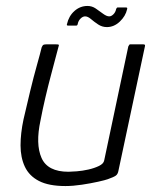

<svg xmlns="http://www.w3.org/2000/svg" viewBox="-20 -621 529 645"><path d="M200 4Q144 4 111 -13Q78 -30 63.5 -61Q49 -92 49 -132.5Q49 -173 59 -220Q70 -268 81.5 -315.5Q93 -363 104 -402Q115 -441 120 -462Q123 -469 126 -470.5Q129 -472 136 -472H168Q175 -472 177 -471Q179 -470 176 -462Q174 -455 167.5 -430Q161 -405 151.5 -369.5Q142 -334 132.5 -293.5Q123 -253 116 -216Q99 -137 119.5 -90.5Q140 -44 210 -44Q219 -44 238 -45.5Q257 -47 277 -51.5Q297 -56 312.5 -63.5Q328 -71 330 -82L411 -465Q413 -468 414 -470Q415 -472 417 -472H462Q464 -472 466 -471Q468 -470 467 -466L378 -48Q376 -36 369 -31Q362 -26 342 -19Q334 -16 309.5 -10.5Q285 -5 255 -0.5Q225 4 200 4ZM209 -535Q203 -535 205 -540Q211 -567 230 -584Q249 -601 274 -601Q289 -601 301.5 -592.5Q314 -584 326 -575Q338 -566 347 -566Q354 -566 361 -573Q368 -580 370 -590Q371 -593 372.5 -594.5Q374 -596 375 -596H403Q409 -596 407 -590Q402 -567 382.5 -548.5Q363 -530 339 -530Q323 -530 309.5 -539Q296 -548 285.5 -557Q275 -566 266 -566Q258 -566 250.5 -558.5Q243 -551 241 -540Q240 -535 236 -535Z"/></svg>

Font: Glory Light
Style: Italic
Weight: 300
Italic angle: -12°
Version: Version 1.011